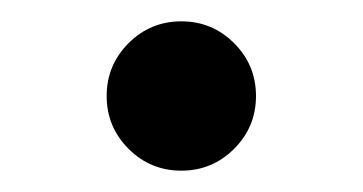

<svg xmlns="http://www.w3.org/2000/svg" viewBox="-20 -146 340 180"><path d="M80 -56Q80 -85 100.5 -105.5Q121 -126 150 -126Q179 -126 199.5 -105.5Q220 -85 220 -56Q220 -27 199.5 -6.5Q179 14 150 14Q121 14 100.5 -6.5Q80 -27 80 -56Z"/></svg>

Font: Arima Madurai ExtraBold
Style: Regular
Weight: 800
Designer: Joana Correia and Natanael Gama
Foundry: NDISCOVER
Version: Version 1.020